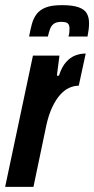

<svg xmlns="http://www.w3.org/2000/svg" viewBox="-37 -726 366 746"><path d="M-17 0 91 -510H194L184 -432H192Q203 -466 219.5 -484.5Q236 -503 255.5 -510.5Q275 -518 296 -518L269 -393Q250 -393 231.5 -384.5Q213 -376 196.5 -357.5Q180 -339 166 -309.5Q152 -280 143 -239L93 0ZM76 -584Q81 -611 87 -633Q93 -655 105.5 -671.5Q118 -688 141 -697Q164 -706 204 -706Q246 -706 269 -697.5Q292 -689 300.5 -673.5Q309 -658 309 -636Q309 -624 307.5 -611.5Q306 -599 303 -584H229Q232 -593 232.5 -601.5Q233 -610 233 -617Q233 -628 227 -634.5Q221 -641 201 -641Q182 -641 172 -633.5Q162 -626 157.5 -613.5Q153 -601 149 -584Z"/></svg>

Font: Saira UltraCondensed ExtraBold
Style: Italic
Weight: 800
Width: 1
Italic angle: -12°
Designer: Hector Gatti with collaboration of the Omnibus-Type team
Foundry: Omnibus-Type
Version: Version 1.101